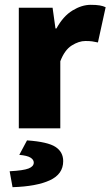

<svg xmlns="http://www.w3.org/2000/svg" viewBox="-20 -532 458 796"><path d="M58 0V-500H198L210 -414H214Q242 -465 280.5 -488.5Q319 -512 356 -512Q379 -512 393.5 -509.5Q408 -507 418 -502L386 -356Q373 -359 362 -360.5Q351 -362 334 -362Q307 -362 277.5 -343.5Q248 -325 230 -278V0ZM32 244 20 178Q77 175 98.5 166.5Q120 158 120 142Q120 130 106.5 121.5Q93 113 60 110L92 50Q178 56 210 77Q242 98 242 136Q242 190 186.5 215.5Q131 241 32 244Z"/></svg>

Font: Source Sans 3 Black
Style: Regular
Weight: 900
Designer: Paul D. Hunt
Foundry: Adobe
Version: Version 3.046;hotconv 1.0.118;makeotfexe 2.5.65603